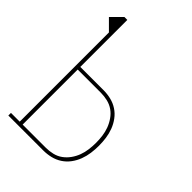

<svg xmlns="http://www.w3.org/2000/svg" viewBox="-215 -832 930 930"><g transform="rotate(45 250.0 -367.5)"><path d="M17 0V-18H77V-629L24 -682L77 -735H97V-413H256Q282 -413 307 -407Q332 -401 353.5 -387Q375 -373 390.5 -352Q406 -331 415 -307Q424 -283 427.5 -257.5Q431 -232 431 -207Q431 -181 427.5 -155.5Q424 -130 415 -106Q406 -82 390.5 -61Q375 -40 353.5 -26Q332 -12 307 -6Q282 0 256 0ZM97 -18H256Q279 -18 302 -23.5Q325 -29 343.5 -42.5Q362 -56 375.5 -75Q389 -94 397 -115.5Q405 -137 408 -160.5Q411 -184 411 -207Q411 -230 408 -253Q405 -276 397 -297.5Q389 -319 375.5 -338.5Q362 -358 343.5 -371Q325 -384 302 -389.5Q279 -395 256 -395H97Z"/></g></svg>

Font: Iosevka Slab Thin
Style: Regular
Weight: 100
Monospace: yes
Designer: Belleve Invis
Foundry: Belleve Invis
Version: Version 11.1.0; ttfautohint (v1.8.3)